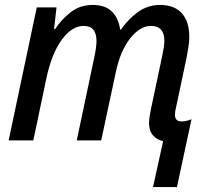

<svg xmlns="http://www.w3.org/2000/svg" viewBox="-20 -569 842 778"><path d="M641 3Q617 -2 600.5 -20Q584 -38 584 -70Q584 -82 586 -95.5Q588 -109 591 -124L637 -341Q641 -360 643.5 -376Q646 -392 646 -403Q646 -464 592 -464Q547 -464 507 -413Q467 -362 449 -275L390 0H291L363 -341Q371 -380 371 -403Q371 -464 319 -464Q271 -464 230 -407.5Q189 -351 168 -252L115 0H15L129 -539H209L199 -451H203Q229 -490 266.5 -519.5Q304 -549 356 -549Q405 -549 432.5 -523Q460 -497 467 -449H470Q498 -490 538 -519.5Q578 -549 629 -549Q686 -549 716.5 -515.5Q747 -482 747 -419Q747 -402 744 -382Q741 -362 737 -340L694 -137Q689 -118 689 -104Q689 -77 715 -77Q726 -77 736.5 -79.5Q747 -82 756 -86L697 189H600Z"/></svg>

Font: Noto Sans SemiCondensed Medium
Style: Italic
Weight: 500
Width: 4
Italic angle: -12°
Designer: Monotype Design Team
Foundry: Monotype Imaging Inc.
Version: Version 2.013; ttfautohint (v1.8.4.7-5d5b)